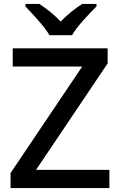

<svg xmlns="http://www.w3.org/2000/svg" viewBox="-20 -1027 614 981"><path d="M233 -847H348C373 -892 436 -957 473 -994V-1007H400C365 -985 325 -953 290 -917C256 -953 216 -984 181 -1007H110V-994C146 -956 207 -892 233 -847ZM539 -66V-159H164L530 -703V-780H45V-687H400L34 -143V-66Z"/></svg>

Font: Noto Sans Malayalam UI Medium
Style: Regular
Weight: 500
Designer: Jelle Bosma - Monotype Design Team
Foundry: Monotype Imaging Inc.
Version: Version 2.104